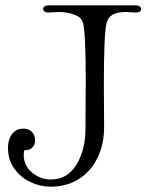

<svg xmlns="http://www.w3.org/2000/svg" viewBox="-20 -701 570 721"><path d="M10 -146Q10 -178 25.5 -198Q41 -218 68 -218Q89 -218 100.5 -205Q112 -192 112 -174Q112 -158 101.5 -147Q91 -136 71 -137Q69 -125 69 -120Q69 -79 100.5 -53Q132 -27 171 -27Q233 -27 267 -82.5Q301 -138 301 -220L302 -397Q302 -574 292 -614Q286 -636 259.5 -646Q233 -656 200 -656L161 -654Q152 -654 147 -658Q142 -662 142 -668Q142 -673 147.5 -677Q153 -681 163 -681H326H489Q499 -681 504.5 -677Q510 -673 510 -667Q510 -661 504.5 -657.5Q499 -654 490 -654Q480 -654 470.5 -655Q461 -656 452 -656Q422 -656 404 -646.5Q386 -637 380 -614Q370 -572 370 -381L371 -225Q371 -160 346.5 -109Q322 -58 276.5 -29Q231 0 170 0Q131 0 94 -17.5Q57 -35 33.5 -68Q10 -101 10 -146Z"/></svg>

Font: Hina Mincho
Style: Regular
Weight: 400
Designer: satsuyako
Foundry: satsuyako
Version: Version 1.100